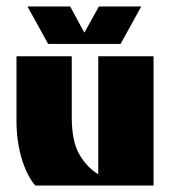

<svg xmlns="http://www.w3.org/2000/svg" viewBox="-20 -574 534 594"><path d="M89 0Q62 -32 46.5 -85.5Q31 -139 31 -200V-400H202V-211Q202 -136 226 -95.5Q250 -55 284 -35V-400H455V0ZM65 -554H197L241 -473L286 -554H417L353 -438H129Z"/></svg>

Font: Tac One
Style: Regular
Weight: 400
Designer: Oluseyi Olusanya, David Udoh, Eyiyemi Adegbite, Mirko Velimirović
Version: Version 1.003; ttfautohint (v1.8.4.7-5d5b)